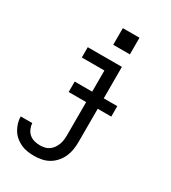

<svg xmlns="http://www.w3.org/2000/svg" viewBox="-225 -843 1050 1179"><g transform="rotate(30 300.0 -253.0)"><path d="M209 223Q185 223 161.5 219.5Q138 216 116 206Q94 196 75.5 180.5Q57 165 44.5 144.5Q32 124 25 101Q18 78 18 54H100Q101 74 109.5 93.5Q118 113 133.5 126Q149 139 169 144Q189 149 209 149Q226 149 243 145Q260 141 273.5 131Q287 121 296.5 107Q306 93 312 77Q318 61 320 44Q322 27 322 10V-447H162V-520H404V10Q404 38 400 65Q396 92 385 117Q374 142 356 163Q338 184 314.5 198Q291 212 264 217.5Q237 223 209 223ZM290 -611V-729H408V-611ZM198 -223V-297H500V-223Z"/></g></svg>

Font: Nova Nerd Font
Style: Regular
Weight: 400
Designer: Belleve Invis
Foundry: Belleve Invis
Version: Version 24.1.4; ttfautohint (v1.8.4);Nerd Fonts 3.1.1